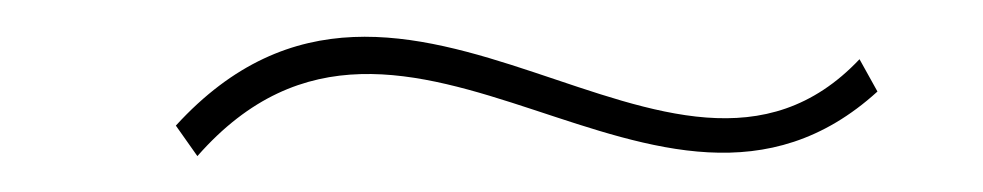

<svg xmlns="http://www.w3.org/2000/svg" viewBox="-20 -395 548 107"><path d="M459 -362C355 -252 206 -465 78 -325L90 -308C206 -440 347 -233 469 -344Z"/></svg>

Font: Advent Pro
Style: Thin
Weight: 100
Designer: Andreas Kalpakidis
Foundry: Andreas Kalpakidis
Version: Version 2.002 2007